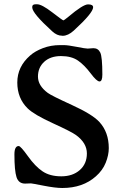

<svg xmlns="http://www.w3.org/2000/svg" viewBox="-20 -892 591 916"><path d="M48.8 -155.3Q48.8 -195.3 69.3 -195.3Q78.6 -195.3 113.3 -146.7Q147.9 -98.1 183.1 -74.5Q218.3 -50.8 272.5 -50.8Q326.7 -50.8 360.6 -80.6Q394.5 -110.4 394.5 -159.9Q394.5 -209.5 343.3 -247.1Q320.8 -263.7 231.4 -304.4Q142.1 -345.2 111.8 -375Q62.5 -423.3 62.5 -498.5Q62.5 -573.7 123.5 -627Q147 -647.9 184.8 -662.4Q222.7 -676.8 266.1 -676.8H283.7Q304.2 -676.8 345.7 -668.5Q387.2 -660.2 398.4 -660.2L425.8 -662.1Q448.2 -662.1 458.3 -641.4Q468.3 -620.6 468.3 -536.1Q468.3 -503.4 454.8 -503.4Q441.4 -503.4 412.4 -542.2Q383.3 -581.1 352.3 -602.8Q321.3 -624.5 271 -624.5Q220.7 -624.5 190.9 -597.2Q161.1 -569.8 161.1 -526.6Q161.1 -483.4 208 -448.7Q225.6 -435.5 323 -391.1Q420.4 -346.7 454.1 -310.1Q499 -261.2 499 -185.1Q499 -152.3 484.4 -115.7Q469.7 -79.1 437.5 -50.8Q375 4.9 277.3 4.9Q243.7 4.9 188 -6.1Q132.3 -17.1 127.9 -17.1L99.6 -16.1Q68.8 -16.1 58.8 -46.9Q48.8 -77.6 48.8 -155.3ZM150.4 -871.6H157.2Q179.2 -871.6 229 -833.3Q278.8 -794.9 282.2 -794.9Q285.6 -794.9 305.7 -811.5Q376 -871.1 400.1 -871.1Q424.3 -871.1 424.3 -857.4Q424.3 -830.6 332 -746.1Q304.7 -721.2 278.8 -721.2L275.4 -721.7Q252 -721.7 229.5 -742.2Q133.8 -829.1 133.8 -856.4V-859.4Q133.8 -871.6 150.4 -871.6Z"/></svg>

Font: Averia Serif
Style: Regular
Weight: 500
Version: Version 1.0